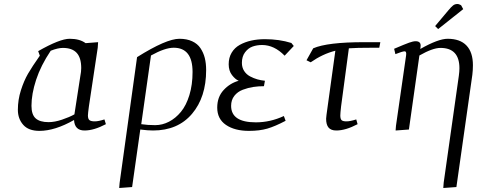

<svg xmlns="http://www.w3.org/2000/svg" viewBox="-20 -651 2417 965"><path d="M69.8 -99.1Q69.8 -149.4 85 -197Q100.1 -244.6 120.8 -280.5Q141.6 -316.4 180.2 -371.1L171.9 -394Q280.8 -456.1 330.1 -456.1Q380.9 -456.1 410.2 -434.1L473.1 -439L471.2 -411.1L426.8 -116.2Q421.9 -79.6 421.9 -70.8Q421.9 -53.2 429.7 -47.1Q437.5 -41 456.1 -41Q474.6 -41 504.9 -50.8L512.2 -26.9Q451.7 4.9 404.8 4.9Q355 4.9 352.1 -47.9Q255.9 6.8 178.2 6.8Q123.5 6.8 96.7 -23.7Q69.8 -54.2 69.8 -99.1ZM138.2 -119.1Q138.2 -74.7 159.4 -55.9Q180.7 -37.1 224.1 -37.1Q254.9 -37.1 291.7 -49.6Q328.6 -62 354 -76.2L383.8 -269Q388.2 -291 388.2 -309.1Q388.2 -360.8 365.2 -385.5Q342.3 -410.2 295.9 -410.2Q271 -410.2 234.9 -396Q185.1 -321.8 161.6 -250.2Q138.2 -178.7 138.2 -119.1Z M579.1 293.9 581.1 269 668.9 -363.8Q815.9 -456.1 881.8 -456.1Q918.9 -456.1 945.8 -443.6Q972.7 -431.2 987.5 -408.9Q1002.4 -386.7 1009.3 -359.6Q1016.1 -332.5 1016.1 -298.8Q1016.1 -162.6 945.1 -78.9Q874 4.9 749 4.9Q723.1 4.9 685.1 0L644 289.1ZM689.9 -26.9Q722.2 -22 759.8 -22Q795.9 -22 829.3 -39.3Q862.8 -56.6 889.4 -88.9Q916 -121.1 931.9 -173.1Q947.8 -225.1 947.8 -289.1Q947.8 -411.1 853 -411.1Q809.1 -411.1 738.8 -372.1Z M1071.8 -109.9Q1071.8 -163.6 1103.8 -198.2Q1135.7 -232.9 1179.7 -245.1Q1162.6 -252 1146 -273.7Q1129.4 -295.4 1129.4 -328.1Q1129.4 -361.3 1144.3 -386.2Q1159.2 -411.1 1185.1 -425.5Q1210.9 -439.9 1242.7 -447Q1274.4 -454.1 1311.5 -454.1Q1383.3 -454.1 1444.3 -435.1L1456.5 -419.9L1410.6 -371.1Q1358.4 -424.8 1297.4 -424.8Q1271 -424.8 1249.3 -417Q1227.5 -409.2 1211.7 -388.2Q1195.8 -367.2 1195.8 -335Q1195.8 -312 1207 -294.4Q1218.3 -276.9 1236.8 -267.1Q1255.4 -257.3 1273.4 -252.2Q1291.5 -247.1 1311.5 -245.1L1306.6 -217.8Q1278.3 -217.8 1252.7 -213.9Q1227.1 -210 1200.4 -200Q1173.8 -189.9 1157.7 -169.2Q1141.6 -148.4 1141.6 -119.1Q1141.6 -36.1 1265.6 -36.1Q1338.4 -36.1 1406.7 -67.9L1415.5 -43.9Q1362.8 -16.1 1323.7 -4.6Q1284.7 6.8 1231.4 6.8Q1159.7 6.8 1115.7 -23.2Q1071.8 -53.2 1071.8 -109.9Z M1520.5 -348.1 1554.2 -408.2Q1625.5 -439 1809.6 -439H1891.6L1886.2 -411.1H1855.5Q1770.5 -411.1 1733.4 -408.2L1694.3 -116.2Q1690.4 -81.5 1690.4 -70.8Q1690.4 -53.2 1696.8 -47.1Q1703.1 -41 1721.2 -41Q1740.2 -41 1770.5 -50.8L1777.3 -26.9Q1716.8 4.9 1670.4 4.9Q1643.6 4.9 1631.3 -9.8Q1619.1 -24.4 1619.1 -54.2Q1619.1 -62.5 1626.5 -113.8L1665.5 -396Q1601.6 -379.9 1541.5 -337.9Z M1960.9 -405.8Q2015.6 -429.2 2036.1 -436.5Q2056.6 -443.8 2068.8 -443.8Q2094.2 -443.8 2094.2 -421.9Q2094.2 -416 2093.3 -411.1L2092.3 -404.8Q2182.6 -456.1 2230 -456.1Q2292.5 -456.1 2324.7 -422.1Q2356.9 -388.2 2356.9 -323.2Q2356.9 -298.8 2354 -274.9L2273.9 289.1L2208 293.9L2210 267.1L2286.1 -270Q2289.1 -291.5 2289.1 -308.1Q2289.1 -410.2 2193.8 -410.2Q2154.8 -410.2 2087.9 -372.1L2035.2 0L1968.3 4.9L1970.2 -19L2021 -372.1Q2023.9 -393.1 2014.2 -393.1Q2002.9 -393.1 1967.3 -378.9ZM2167 -520 2231.9 -597.2Q2248 -616.7 2257.3 -623.8Q2266.6 -630.9 2278.8 -630.9Q2283.2 -630.9 2287.8 -629.2Q2292.5 -627.4 2294.9 -626L2297.9 -624L2308.1 -605L2182.1 -504.9Z"/></svg>

Font: Dehuti
Style: Italic
Weight: 400
Version: Version 1.2